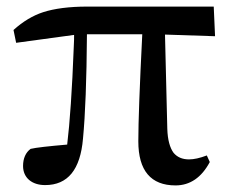

<svg xmlns="http://www.w3.org/2000/svg" viewBox="-20 -548 702 583"><path d="M513 15C557 15 592 -9 617 -56L608 -76C587 -68 569 -64 554 -64C533 -64 518 -71 507 -84C496 -99 489 -123 488 -157L481 -443L633 -438L629 -528H245C190 -528 145 -522 111 -511C80 -501 50 -483 21 -457L29 -418L205 -442C205 -434 205 -422 204 -406C199 -274 192 -175 184 -109C127 -104 90 -100 73 -96C58 -85 50 -67 50 -44C50 -8 77 14 117 14C186 14 224 -33 232 -127C239 -200 243 -305 244 -444H412C404 -285 400 -177 400 -119C400 -30 438 15 513 15Z"/></svg>

Font: AllPunType SemiBold
Style: Regular
Weight: 600
Version: 1.0